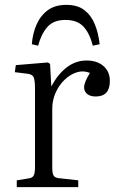

<svg xmlns="http://www.w3.org/2000/svg" viewBox="-20 -770 490 790"><path d="M49 0V-28L98 -36Q113 -38 118.5 -47.5Q124 -57 124 -82V-405Q124 -441 118 -453Q112 -465 90 -467L41 -473L45 -502L177 -513L186 -507L191 -416H192Q219 -466 255.5 -493.5Q292 -521 336 -521Q380 -521 406 -498Q432 -475 432 -437Q432 -373 374 -373Q351 -373 338.5 -383.5Q326 -394 326 -411Q326 -431 350 -470Q323 -481 296 -472.5Q269 -464 246 -442Q223 -420 209 -389Q195 -358 195 -323V-80Q195 -58 200 -48.5Q205 -39 221 -37L302 -28V0ZM253 -750Q299 -750 327 -728.5Q355 -707 370 -670.5Q385 -634 390 -588L362 -582Q348 -635 322.5 -661.5Q297 -688 249 -688Q200 -688 174.5 -658.5Q149 -629 137 -582L111 -588Q114 -631 130 -668Q146 -705 176 -727.5Q206 -750 253 -750Z"/></svg>

Font: Literata 36pt Light
Style: Regular
Weight: 300
Designer: Latin by Veronika Burian and Jose Scaglione. Greek by Irene Vlachou. Cyrillic by Vera Evstafieva.
Foundry: TypeTogether
Version: Version 3.002